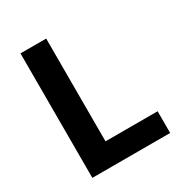

<svg xmlns="http://www.w3.org/2000/svg" viewBox="-163 -804 865 919"><g transform="rotate(-30 269.0 -344.0)"><path d="M82 0V-688H224V-120H512V0Z"/></g></svg>

Font: Saira SemiBold
Style: Regular
Weight: 600
Designer: Hector Gatti with collaboration of the Omnibus-Type team
Foundry: Omnibus-Type
Version: Version 1.100; ttfautohint (v1.8.3)